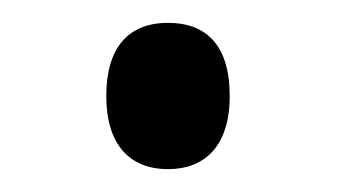

<svg xmlns="http://www.w3.org/2000/svg" viewBox="-20 -139 295 168"><path d="M73 -55C73 -13 93 9 127 9C159 9 181 -11 181 -55C181 -100 160 -119 127 -119C92 -119 73 -97 73 -55Z"/></svg>

Font: Noto Sans Sinhala UI ExtraCondensed
Style: Regular
Weight: 400
Width: 2
Designer: Jelle Bosma - Monotype Design Team
Foundry: Monotype Imaging Inc.
Version: Version 2.006